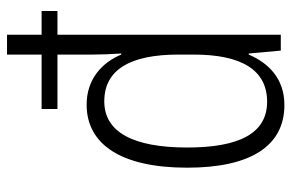

<svg xmlns="http://www.w3.org/2000/svg" viewBox="-158 -642 810 533"><g transform="rotate(-90 246.5 -375.0)"><path d="M222 10C296 10 339 -35 362 -89H365L373 0H417V-620H483V-664H417V-760H362V-664H211V-620H362V-524C362 -500 363 -471 365 -443H362C340 -496 294 -539 223 -539C112 -539 48 -442 48 -260C48 -84 108 10 222 10ZM231 -38C143 -38 104 -116 104 -260C104 -410 147 -490 232 -490C321 -490 362 -417 362 -284V-242C362 -110 320 -38 231 -38Z"/></g></svg>

Font: Noto Sans Hebrew Condensed Light
Style: Regular
Weight: 300
Width: 3
Designer: Monotype Design Team
Foundry: Monotype Imaging Inc.
Version: Version 2.004